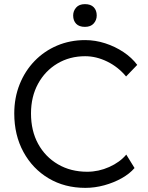

<svg xmlns="http://www.w3.org/2000/svg" viewBox="-20 -899 716 929"><path d="M393 10Q293 10 215.5 -36Q138 -82 93.5 -163.5Q49 -245 49 -350Q49 -426 75 -491Q101 -556 147.5 -604Q194 -652 256.5 -678.5Q319 -705 392 -705Q441 -705 489 -689.5Q537 -674 577.5 -647Q618 -620 644 -585L590 -529Q552 -575 499 -601Q446 -627 392 -627Q317 -627 257.5 -591.5Q198 -556 164 -493.5Q130 -431 130 -350Q130 -266 164.5 -203Q199 -140 260.5 -104Q322 -68 402 -68Q457 -68 508.5 -91Q560 -114 591 -151L631 -86Q607 -58 568.5 -36.5Q530 -15 484.5 -2.5Q439 10 393 10ZM391 -769Q363 -769 348.5 -784Q334 -799 334 -824Q334 -846 348.5 -862.5Q363 -879 391 -879Q419 -879 433.5 -864Q448 -849 448 -824Q448 -802 433.5 -785.5Q419 -769 391 -769Z"/></svg>

Font: Lexend Deca Light
Style: Regular
Weight: 300
Designer: Bonnie Shaver-Troup, Thomas Jockin
Foundry: Lexend
Version: Version 1.008; ttfautohint (v1.8.4.7-5d5b)